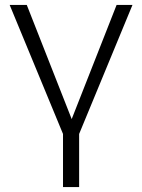

<svg xmlns="http://www.w3.org/2000/svg" viewBox="-20 -541 573 774"><path d="M234 213V-1L19 -521H88L269 -61L450 -521H514L299 -1V213Z"/></svg>

Font: Rising Sun Light
Style: Regular
Weight: 300
Designer: Matt McInerney, Pablo Impallari, Rodrigo Fuenzalida (Raleway font), Stephen Hutchings (Greek), Cristiano Sobral (main ch
Foundry: The Rising Sun Project Authors
Version: Version 4.327; ttfautohint (v1.8.4.7-5d5b-dirty)